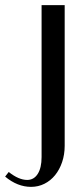

<svg xmlns="http://www.w3.org/2000/svg" viewBox="-23 -719 323 748"><path d="M-3 -31 11 -49Q50 -18 83 -18Q109 -18 124 -41.5Q139 -65 139 -107V-699H229V-151Q229 -117 219 -87.5Q209 -58 191.5 -36.5Q174 -15 150 -3Q126 9 98 9Q45 9 -3 -31Z"/></svg>

Font: Moniqa SemBd Heading
Style: Regular
Weight: 600
Designer: Rajesh Rajput
Foundry: Rajesh Rajput
Version: Version 1.000